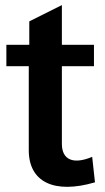

<svg xmlns="http://www.w3.org/2000/svg" viewBox="-20 -720 413 754"><path d="M353 -4 342 -104C268 -73 223 -92 223 -155V-460H349V-544H223V-700L95 -636V-544H5V-460H93V-130C93 -5 193 43 353 -4Z"/></svg>

Font: Ronzino
Style: Bold
Weight: 700
Designer: Nunzio Mazzaferro
Foundry: Collletttivo
Version: Version 1.000;Glyphs 3.3 (3337)